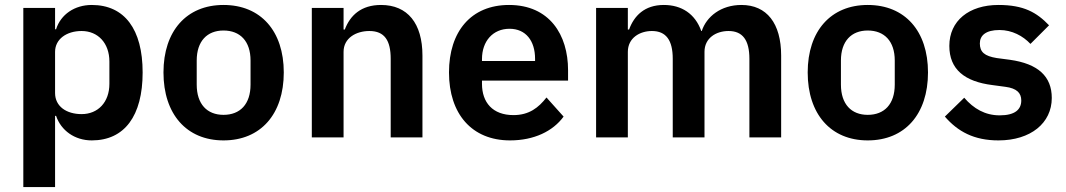

<svg xmlns="http://www.w3.org/2000/svg" viewBox="-20 -554 4299 774"><path d="M74 200H202V-87H206C226 -28 281 12 350 12C482 12 555 -87 555 -262C555 -436 482 -534 350 -534C281 -534 225 -496 206 -436H202V-522H74ZM309 -94C248 -94 202 -125 202 -179V-345C202 -396 248 -429 309 -429C375 -429 421 -380 421 -306V-216C421 -142 375 -94 309 -94Z M881 12C1031 12 1124 -94 1124 -262C1124 -429 1031 -534 881 -534C732 -534 639 -429 639 -262C639 -94 732 12 881 12ZM881 -91C815 -91 773 -134 773 -213V-310C773 -388 815 -431 881 -431C948 -431 990 -388 990 -310V-213C990 -134 948 -91 881 -91Z M1365 0V-345C1365 -401 1416 -429 1469 -429C1530 -429 1555 -391 1555 -317V0H1683V-330C1683 -460 1623 -534 1516 -534C1435 -534 1391 -491 1370 -435H1365V-522H1237V0Z M2036 12C2133 12 2209 -25 2252 -84L2183 -161C2151 -120 2113 -90 2050 -90C1966 -90 1923 -141 1923 -216V-229H2270V-271C2270 -414 2195 -534 2032 -534C1879 -534 1790 -427 1790 -262C1790 -95 1882 12 2036 12ZM2034 -438C2100 -438 2137 -389 2137 -317V-308H1923V-316C1923 -388 1967 -438 2034 -438Z M2511 0V-345C2511 -401 2559 -429 2608 -429C2665 -429 2692 -392 2692 -317V0H2820V-345C2820 -401 2867 -429 2917 -429C2974 -429 3001 -392 3001 -317V0H3129V-330C3129 -460 3071 -534 2969 -534C2886 -534 2828 -487 2809 -429H2807C2782 -499 2727 -534 2656 -534C2578 -534 2536 -490 2516 -435H2511V-522H2383V0Z M3478 12C3628 12 3721 -94 3721 -262C3721 -429 3628 -534 3478 -534C3329 -534 3236 -429 3236 -262C3236 -94 3329 12 3478 12ZM3478 -91C3412 -91 3370 -134 3370 -213V-310C3370 -388 3412 -431 3478 -431C3545 -431 3587 -388 3587 -310V-213C3587 -134 3545 -91 3478 -91Z M4005 12C4135 12 4220 -58 4220 -159C4220 -246 4165 -297 4051 -313L3998 -320C3949 -328 3930 -344 3930 -379C3930 -411 3954 -433 4009 -433C4060 -433 4104 -409 4134 -377L4209 -452C4159 -504 4107 -534 4005 -534C3886 -534 3807 -470 3807 -369C3807 -274 3869 -225 3981 -211L4033 -204C4079 -198 4097 -179 4097 -149C4097 -112 4071 -89 4010 -89C3951 -89 3905 -116 3867 -160L3789 -84C3841 -24 3906 12 4005 12Z"/></svg>

Font: Braiins Sans SemiBold
Style: Regular
Weight: 600
Designer: Mike Abbink, Paul van der Laan, Pieter van Rosmalen, Jiri Chlebus, Lubos Buracinsky
Foundry: Bold Monday, Sudetype
Version: Version 1.000;hotconv 1.0.109;makeotfexe 2.5.65596